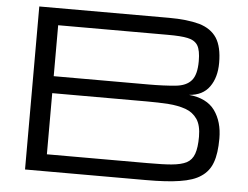

<svg xmlns="http://www.w3.org/2000/svg" viewBox="-52 -815 1136 880"><g transform="rotate(5 515.5 -375.0)"><path d="M93.8 -750H691.4Q773.9 -750 831.1 -734.4Q885.3 -718.3 911.6 -678.2Q937.5 -637.7 937.5 -564Q937.5 -497.1 906.7 -454.1Q876 -410.6 812.5 -406.2Q895 -398.4 932.1 -347.2Q968.8 -295.9 968.8 -218.8Q968.8 -149.9 953.6 -108.9Q938.5 -66.4 901.9 -42.5Q868.2 -19 804.2 -9.3Q746.6 0 649.9 0H93.8ZM624.5 -437.5Q693.4 -437.5 748.5 -442.9Q797.4 -447.8 820.3 -474.6Q843.8 -501 843.8 -564Q843.8 -613.8 830.1 -636.2Q816.4 -658.7 782.7 -665.5Q753.9 -671.9 691.4 -671.9H187.5V-437.5ZM649.9 -78.1Q725.1 -78.1 760.7 -81.5Q804.7 -85.4 829.6 -98.1Q854.5 -111.3 864.7 -140.1Q875 -168.9 875 -218.8Q875 -270.5 856 -299.3Q835.9 -328.6 802.2 -340.8Q765.6 -353.5 722.2 -356.4Q676.8 -359.4 624.5 -359.4H187.5V-78.1Z"/></g></svg>

Font: Michroma+
Style: Regular
Weight: 400
Designer: beogot
Foundry: beogot
Version: Version